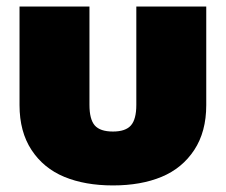

<svg xmlns="http://www.w3.org/2000/svg" viewBox="-20 -560 694 590"><path d="M40 -236.8V-540H254.9V-237.8Q254.9 -193.4 271.2 -174.6Q287.6 -155.8 327.1 -155.8Q365.7 -155.8 382.3 -174.6Q398.9 -193.4 398.9 -237.8V-540H613.8V-236.8Q613.8 -155.3 576.9 -99.1Q540 -43 476.6 -16.6Q413.1 9.8 327.1 9.8Q241.2 9.8 177.5 -16.6Q113.8 -43 76.9 -99.1Q40 -155.3 40 -236.8Z"/></svg>

Font: Kanit ExtraBold
Style: Regular
Weight: 800
Designer: Katatrad Team
Foundry: CadsonDemak
Version: Version 1.000;PS 001.000;hotconv 1.0.88;makeotf.lib2.5.64775